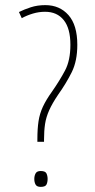

<svg xmlns="http://www.w3.org/2000/svg" viewBox="-20 -815 371 750"><path d="M157 -795Q213 -795 247.5 -756Q282 -717 282 -640Q282 -577 260.5 -533.5Q239 -490 207 -445Q184 -411 172 -384Q160 -357 156 -330.5Q152 -304 152 -270V-261H126V-271Q126 -312 130.5 -341.5Q135 -371 147.5 -398Q160 -425 183 -457Q213 -500 234 -539.5Q255 -579 255 -640Q255 -704 229 -736.5Q203 -769 156 -769Q132 -769 108.5 -762Q85 -755 65 -744L54 -768Q74 -778 100 -786.5Q126 -795 157 -795ZM139 -85Q124 -85 119 -94Q114 -103 114 -116Q114 -128 119 -137.5Q124 -147 139 -147Q157 -147 161.5 -137.5Q166 -128 166 -116Q166 -103 161.5 -94Q157 -85 139 -85Z"/></svg>

Font: Noto Sans Kannada UI ExtraCondensed Thin
Style: Regular
Weight: 100
Width: 2
Designer: Jelle Bosma - Monotype Design Team
Foundry: Monotype Imaging Inc.
Version: Version 2.005; ttfautohint (v1.8.4.7-5d5b)